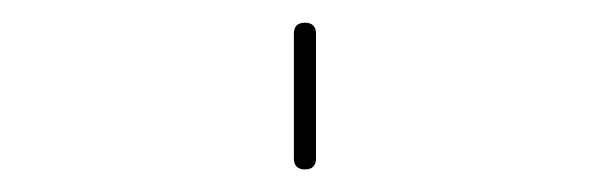

<svg xmlns="http://www.w3.org/2000/svg" viewBox="-20 -150 540 170"><path d="M240.2 -9.8V-120.1Q240.2 -129.9 250 -129.9Q259.8 -129.9 259.8 -120.1V-9.8Q259.8 0 250 0Q240.2 0 240.2 -9.8Z"/></svg>

Font: Rounded-X Mgen+ 1m thin
Style: Regular
Weight: 100
Designer: [Source Han Sans]
Ryoko NISHIZUKA  (kana & ideographs); Paul D. Hunt (Latin, Greek & Cyrillic); Wenlong ZHANG  (bopomofo
Version: Version 1.059.20150602